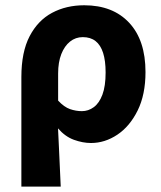

<svg xmlns="http://www.w3.org/2000/svg" viewBox="-20 -528 609 725"><path d="M60.7 176.7V-237.2Q60.7 -331.5 91.9 -391.3Q123.1 -451 176.7 -479.6Q230.2 -508.1 297.9 -508.1Q406.2 -508.1 467.8 -442Q529.4 -376 529.4 -255.9Q529.4 -170.8 499.8 -110.8Q470.1 -50.8 423.1 -19.4Q376 12 323.6 12Q292.6 12 259.1 -0.1Q225.7 -12.3 199.1 -43.3Q200.9 -5.2 202.7 31.6Q204.4 68.4 206 104.3Q207.7 140.2 209.3 176.7ZM289.3 -108.3Q313.7 -108.3 334.2 -123.4Q354.7 -138.4 366.8 -170.7Q378.8 -202.9 378.8 -254.2Q378.8 -298.8 369.3 -328.4Q359.8 -358 340.8 -372.9Q321.8 -387.8 292.6 -387.8Q265.4 -387.8 244.4 -371Q223.4 -354.2 211.4 -323.5Q199.5 -292.8 199.5 -250.6V-148.1Q222 -123.8 244.4 -116Q266.8 -108.3 289.3 -108.3Z"/></svg>

Font: SourceSans3VF
Style: Regular
Weight: 200
Designer: Paul D. Hunt
Foundry: Adobe
Version: Version 3.052;hotconv 1.1.0;makeotfexe 2.6.0